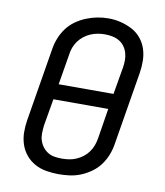

<svg xmlns="http://www.w3.org/2000/svg" viewBox="-84 -816 768 893"><g transform="rotate(10 300.0 -369.0)"><path d="M253 8Q223 8 194 3Q165 -2 140.5 -15.5Q116 -29 98 -50.5Q80 -72 71 -99Q62 -126 61.5 -155.5Q61 -185 66 -215L123 -560Q127 -586 137 -611.5Q147 -637 163.5 -659.5Q180 -682 203 -698.5Q226 -715 252 -725.5Q278 -736 304 -741Q330 -746 357 -746Q387 -746 415 -739Q443 -732 468 -719Q493 -706 511 -684.5Q529 -663 538 -636Q547 -609 547.5 -579.5Q548 -550 543 -520L486 -175Q482 -149 472 -123.5Q462 -98 445.5 -75.5Q429 -53 406 -36.5Q383 -20 357.5 -9.5Q332 1 305.5 4.5Q279 8 253 8ZM440 -404 462 -532Q465 -550 465 -568Q465 -586 460 -602.5Q455 -619 445 -632.5Q435 -646 420.5 -654.5Q406 -663 388.5 -666.5Q371 -670 353 -670Q336 -670 319 -667Q302 -664 285.5 -657Q269 -650 254.5 -638.5Q240 -627 229.5 -612.5Q219 -598 213 -581.5Q207 -565 205 -548L181 -404ZM254 -66Q272 -66 289 -68.5Q306 -71 322.5 -78Q339 -85 353.5 -96Q368 -107 379 -122Q390 -137 396 -153.5Q402 -170 405 -187L428 -331H169L147 -203Q145 -185 144.5 -167Q144 -149 149 -133Q154 -117 164 -103.5Q174 -90 188 -81Q202 -72 219 -69Q236 -66 254 -66Z"/></g></svg>

Font: Iosevka Slab Extended Oblique
Style: Regular
Weight: 400
Width: 7
Italic angle: -9°
Monospace: yes
Designer: Belleve Invis
Foundry: Belleve Invis
Version: Version 11.1.0; ttfautohint (v1.8.3)